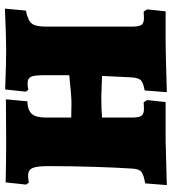

<svg xmlns="http://www.w3.org/2000/svg" viewBox="21 -713 697 779"><g transform="rotate(90 369.5 -323.5)"><path d="M23 -80Q63 -88 75.5 -104Q88 -120 88 -162V-508Q88 -539 81 -549Q74 -559 53 -559L27 -558L18 -572L26 -647H155Q194 -647 354 -652L347 -562Q315 -556 305.5 -546.5Q296 -537 294 -510L288 -389L373 -386Q423 -386 457 -389V-508Q457 -538 450 -548.5Q443 -559 422 -559L395 -558L386 -572L394 -647H555Q547 -647 703 -651L731 -652L724 -564Q688 -558 676.5 -548Q665 -538 664 -510Q660 -454 657 -359Q654 -264 654 -172Q654 -124 662 -106.5Q670 -89 693 -89Q703 -89 721 -92L729 -81L720 2Q634 0 549 0L383 1L391 -86Q427 -87 442 -104Q457 -121 457 -162V-264L398 -265Q370 -265 285 -256V-156Q285 -114 291.5 -100.5Q298 -87 317 -87Q334 -87 344 -90L352 -80L343 4Q237 0 181 0Q132 0 15 5Z"/></g></svg>

Font: Alegreya SC Black
Style: Regular
Weight: 900
Designer: Juan Pablo del Peral
Foundry: Huerta Tipografica
Version: Version 2.007; ttfautohint (v1.6)